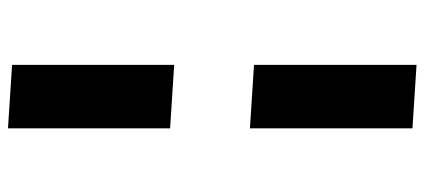

<svg xmlns="http://www.w3.org/2000/svg" viewBox="-304 -616 1038 469"><g transform="rotate(90 214.5 -381.0)"><path d="M293 -473 138 -483V-880L293 -870ZM293 118 138 108V-288L293 -278Z"/></g></svg>

Font: Xiangcui Wave Sans Xiangcui Wave Sans
Style: Regular
Weight: 800
Width: 3
Version: Version 0.920;March 28, 2024;FontCreator 14.0.0.2814 64-bit